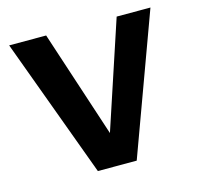

<svg xmlns="http://www.w3.org/2000/svg" viewBox="-83 -611 716 697"><g transform="rotate(-15 275.0 -262.0)"><path d="M202 0H348L540 -524H413L280 -122L148 -524H9Z"/></g></svg>

Font: FIGSv2-sans-serif
Style: Bold
Weight: 700
Designer: Matt McInerney, Pablo Impallari, Rodrigo Fuenzalida,Mirko Velimirovic
Foundry: Matt McInerney, Pablo Impallari, Rodrigo Fuenzalida
Version: Version 4.021;hotconv 1.0.109;makeotfexe 2.5.65596